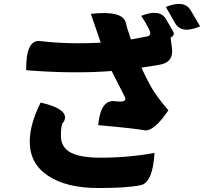

<svg xmlns="http://www.w3.org/2000/svg" viewBox="-20 -875 1040 968"><path d="M693 -534Q727 -460 755 -415Q784 -371 829 -319Q756 -211 709 -218Q666 -227 475 -244Q487 -372 557 -365L580 -363Q622 -361 609 -387L543 -517Q350 -502 112 -521Q110 -676 182 -668Q324 -651 488 -660L438 -805Q601 -824 615 -758Q617 -744 640 -676L720 -691Q748 -696 731 -728Q714 -763 692 -795Q786 -833 818 -777L852 -718Q864 -696 840 -686L847 -632Q855 -567 798 -552Q789 -548 693 -534ZM816 -840Q910 -878 942 -822L989 -742Q895 -702 863 -758L816 -840ZM185 -358Q337 -323 301 -260Q287 -254 287 -190Q287 -133 336 -106Q386 -80 486 -80Q628 -80 759 -104Q750 49 687 59Q620 73 476 73Q315 73 222 11Q130 -50 130 -161Q130 -249 185 -358Z"/></svg>

Font: Swei Half Moon CJK SC
Style: Black
Weight: 900
Version: Version 2.071